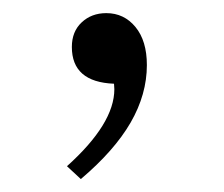

<svg xmlns="http://www.w3.org/2000/svg" viewBox="-20 -80 340 291"><path d="M202.6 18.6Q202.6 63 178 105.7Q153.3 148.4 102.5 191.4L81.5 171.9Q153.3 107.4 153.3 55.2L152.8 46.9Q88.9 44.4 88.9 -8.8Q88.9 -32.2 103.8 -46.1Q118.7 -60.1 141.1 -60.1Q168 -60.1 185.3 -39.1Q202.6 -18.1 202.6 18.6Z"/></svg>

Font: XB Niloofar
Style: Regular
Weight: 400
Designer: Behnam
Foundry: Irmug
Version: Version 7.201 2008